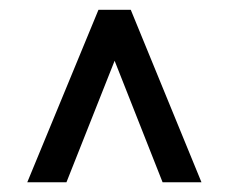

<svg xmlns="http://www.w3.org/2000/svg" viewBox="-20 -731 473 395"><path d="M116.7 -356H36.1L182.6 -710.9H249L394.5 -356H314.5L215.8 -606Z"/></svg>

Font: Bert Sans Medium
Style: Regular
Weight: 500
Designer: Christian Robertson, Adam Twardoch, & Cristiano Sobral
Foundry: Google
Version: Version 12.135;January 10, 2020;FontCreator 12.0.0.2547 64-b